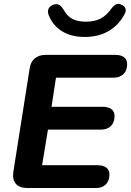

<svg xmlns="http://www.w3.org/2000/svg" viewBox="-20 -946 660 966"><path d="M47.3 -82.4 128.9 -599.8Q133.7 -634.7 155 -652.3Q176.2 -670 211.3 -670H559.2Q588.5 -670 604.1 -658.1Q619.7 -646.1 619.7 -623.7Q619.7 -591.4 601.3 -573.3Q582.8 -555.3 552.2 -555.3H261.7L239.3 -408.7H496.6Q525 -408.7 540.7 -396.8Q556.3 -384.8 556.3 -362.4Q556.3 -330.1 537.9 -312Q519.4 -294 488.7 -294H221.3L191.7 -114.7H470Q499.3 -114.7 514.9 -102.8Q530.6 -90.8 530.6 -68.4Q530.6 -36.1 512.1 -18Q493.7 0 463 0H118.5Q77.8 0 59.7 -21.4Q41.5 -42.7 47.3 -82.4ZM226.2 -866.8Q217.5 -887.2 224 -901.7Q230.4 -916.1 249 -922.5Q265.5 -928.7 278.1 -921.2Q290.7 -913.7 302.7 -893Q318.3 -864.3 344.8 -850.5Q371.3 -836.8 412.8 -836.8Q453.8 -836.8 483.9 -851.5Q513.9 -866.3 536.7 -898.2Q551.2 -917.3 562.8 -923.4Q574.4 -929.5 589.6 -923.3Q606 -916.9 610.9 -904.1Q615.7 -891.3 606.5 -874Q576.7 -818.6 525.5 -789.3Q474.3 -760 407 -760Q339.4 -760 293.3 -788.1Q247.2 -816.2 226.2 -866.8Z"/></svg>

Font: SN Pro Thin
Style: Italic
Weight: 200
Italic angle: -9°
Designer: Tobias Whetton
Foundry: Supernotes
Version: Version 1.003;Glyphs 3.3 (3324)